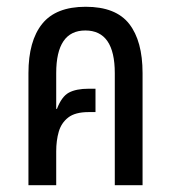

<svg xmlns="http://www.w3.org/2000/svg" viewBox="-20 -547 505 567"><path d="M64 0V-331Q64 -426 104.5 -476.5Q145 -527 233 -527Q322 -527 361.5 -476.5Q401 -426 401 -331V0H319V-331Q319 -457 232 -457Q146 -457 146 -331V-226L148 -225Q162 -262 183.5 -273.5Q205 -285 242 -285H262V-216H242Q202 -216 181.5 -200Q161 -184 153.5 -158Q146 -132 146 -100V0Z"/></svg>

Font: Noto Sans Thai UI ExtCond
Style: Regular
Weight: 400
Width: 2
Designer: Monotype Design Team
Foundry: Monotype Imaging Inc.
Version: Version 2.000